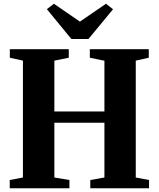

<svg xmlns="http://www.w3.org/2000/svg" viewBox="-20 -1006 848 1026"><path d="M102.5 -57.5V-682L32.5 -697.5V-743H347.5V-697.5L270.5 -682V-410.5H538V-681.5L460 -697.5V-743H775V-697.5L705.5 -682V-57.5L776.5 -44V0H462.5V-44L538 -57.5V-350H270.5V-57.5L351 -44V0H32V-44ZM361.5 -797.5 230.5 -957 268 -986 407 -890.5 546.5 -986 584 -956.5 452.5 -797.5Z"/></svg>

Font: Merriweather 72pt ExtraBold
Style: Regular
Weight: 800
Version: Version 2.100